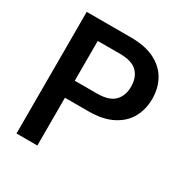

<svg xmlns="http://www.w3.org/2000/svg" viewBox="-163 -829 918 957"><g transform="rotate(30 296.5 -350.0)"><path d="M63 0V-700H317Q401 -700 455.5 -672Q510 -644 536.5 -596Q563 -548 563 -487Q563 -429 537.5 -381Q512 -333 457 -304Q402 -275 317 -275H183V0ZM183 -373H310Q380 -373 410.5 -404Q441 -435 441 -487Q441 -541 410.5 -571.5Q380 -602 310 -602H183Z"/></g></svg>

Font: DM Sans 28pt SemiBold
Style: Regular
Weight: 600
Version: Version 4.004;gftools[0.9.30]